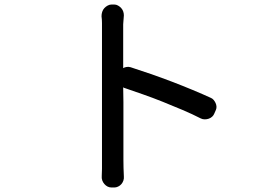

<svg xmlns="http://www.w3.org/2000/svg" viewBox="-20 -798 1240 851"><path d="M432 -49V-696Q432 -711 430 -726Q430 -736 433 -745.5Q436 -755 442.5 -762Q449 -769 457.5 -773.5Q466 -778 475 -778H486Q495 -778 503 -773.5Q511 -769 517 -762.5Q523 -756 526 -747.5Q529 -739 529 -730Q528 -722 528 -716L527 -704Q526 -698 526 -690V-496Q533 -500 540 -501Q549 -503 559 -500Q602 -486 648.5 -470Q695 -454 742 -436Q789 -418 833.5 -399.5Q878 -381 915 -364Q922 -361 927 -355Q932 -349 935.5 -341.5Q939 -334 939.5 -326Q940 -318 937 -311L930 -295Q927 -287 920.5 -281Q914 -275 905.5 -272Q897 -269 887.5 -269Q878 -269 870 -273Q833 -292 789.5 -310.5Q746 -329 701 -347Q656 -365 613 -380Q570 -395 535 -407Q530 -408 526 -411Q527 -378 527 -345V-90Q527 -74 527.5 -54.5Q528 -35 529 -16Q530 -7 527 2Q524 11 518 18Q512 25 503.5 29Q495 33 487 33H474Q465 33 457 29Q449 25 442.5 17.5Q436 10 433 1Q430 -8 431 -18Q431 -27 431.5 -34Q432 -41 432 -49Z"/></svg>

Font: Maple Mono NF CN
Style: Regular
Weight: 400
Monospace: yes
Designer: subframe7536
Version: Version 7.000